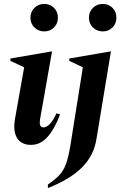

<svg xmlns="http://www.w3.org/2000/svg" viewBox="-20 -728 634 978"><path d="M205 -568Q176 -568 155.5 -588Q135 -608 135 -638Q135 -668 155.5 -688Q176 -708 205 -708Q235 -708 255 -688Q275 -668 275 -638Q275 -608 255 -588Q235 -568 205 -568ZM138 10Q89 10 67 -25Q45 -60 57 -126L103 -385L33 -418V-430L242 -466H245L185 -126Q176 -79 201 -79Q216 -79 233 -95.5Q250 -112 268 -151L286 -145Q258 -71 222 -30.5Q186 10 138 10ZM504 -568Q474 -568 453.5 -588Q433 -608 433 -638Q433 -668 453.5 -688Q474 -708 504 -708Q533 -708 553 -688Q573 -668 573 -638Q573 -608 553 -588Q533 -568 504 -568ZM224 230V212Q259 188 281 165.5Q303 143 316 107.5Q329 72 339 10L402 -385L333 -418V-430L542 -466H545L472 -24Q459 63 398.5 124Q338 185 224 230Z"/></svg>

Font: Spectral
Style: Bold Italic
Weight: 700
Italic angle: -10°
Designer: Jean-Baptiste Levee
Foundry: Production Type
Version: Version 2.001